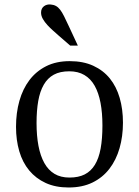

<svg xmlns="http://www.w3.org/2000/svg" viewBox="-20 -821 616 851"><path d="M525 -277Q525 -337 510.5 -387Q496 -437 467 -473Q438 -509 393.5 -529.5Q349 -550 289 -550Q229 -550 184.5 -527.5Q140 -505 110.5 -466Q81 -427 66 -374Q51 -321 51 -259Q51 -200 65.5 -150.5Q80 -101 109.5 -65.5Q139 -30 182.5 -10Q226 10 284 10Q345 10 390 -12Q435 -34 465 -73Q495 -112 510 -164.5Q525 -217 525 -277ZM142 -276Q142 -331 149.5 -373.5Q157 -416 174 -445.5Q191 -475 218.5 -490Q246 -505 287 -505Q326 -505 354 -488.5Q382 -472 399.5 -441Q417 -410 425.5 -365.5Q434 -321 434 -265Q434 -206 426 -162.5Q418 -119 400.5 -90.5Q383 -62 355.5 -48Q328 -34 288 -34Q249 -34 221.5 -50.5Q194 -67 176.5 -98.5Q159 -130 150.5 -174.5Q142 -219 142 -276ZM325 -619 285 -705Q273 -731 264 -749Q255 -767 246.5 -778Q238 -789 228 -794.5Q218 -800 205 -801Q196 -802 188.5 -800Q181 -798 175 -793.5Q169 -789 165.5 -782Q162 -775 162 -765Q162 -751 170 -737Q178 -723 190 -710Q202 -697 215 -685.5Q228 -674 238 -665L291 -619Z"/></svg>

Font: GradeGX
Style: Regular
Weight: 100
Width: 1
Designer: Adam Twardoch
Foundry: Adam Twardoch
Version: Version 2.002; DEVELOPMENT